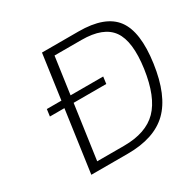

<svg xmlns="http://www.w3.org/2000/svg" viewBox="-153 -865 1044 1030"><g transform="rotate(-30 369.0 -350.0)"><path d="M356 0H129.9L183.6 -381.8H93.8L99.6 -424.8H189.9L228.5 -700.2H454.6Q618.7 -700.2 680.9 -617.2Q743.2 -534.2 717.3 -350.1Q691.4 -166 605.7 -83Q520 0 356 0ZM445.8 -652.8H278.8L246.6 -424.8H448.7L442.9 -381.8H240.7L193.4 -46.9H360.4Q496.1 -46.9 566.2 -118.2Q636.2 -189.5 659.2 -350.1Q681.6 -510.3 631.3 -581.5Q581.1 -652.8 445.8 -652.8Z"/></g></svg>

Font: Fivo Sans Light
Style: Regular
Weight: 300
Designer: Alexander Slobzheninov
Foundry: Alexander Slobzheninov
Version: 1.0